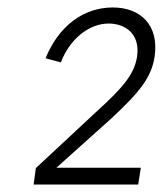

<svg xmlns="http://www.w3.org/2000/svg" viewBox="-20 -878 436 514"><path d="M350 -384 357 -429H131L276 -559C355 -632 386 -672 394 -727C406 -810 357 -858 282 -858C203 -858 137 -808 102 -722L143 -711C166 -772 217 -815 271 -815C311 -815 356 -791 347 -727C340 -680 310 -644 237 -578L76 -428L70 -384Z"/></svg>

Font: Cheyenne Sans Light
Style: Italic
Weight: 300
Italic angle: -8.13011°
Designer: The Public Sans project authors (U.S. Web Design System), Libre Franklin designed by Pablo Impallari and Rodrigo Fuenzal
Foundry: The Cheyenne Sans Project Authors
Version: Version 2.007